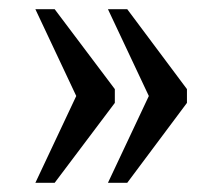

<svg xmlns="http://www.w3.org/2000/svg" viewBox="-20 -479 484 418"><path d="M215 -81H257L387 -255V-285L257 -459H215L304 -270ZM57 -81H99L230 -255V-285L99 -459H57L146 -270Z"/></svg>

Font: Noto Serif Sinhala Condensed
Style: Regular
Weight: 400
Width: 3
Designer: Jelle Bosma - Monotype Design Team
Foundry: Monotype Imaging Inc.
Version: Version 2.007